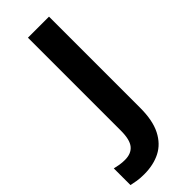

<svg xmlns="http://www.w3.org/2000/svg" viewBox="-376 -748 993 993"><g transform="rotate(-45 121.0 -251.5)"><path d="M11 211Q-18 211 -40 207.5Q-62 204 -79 200V78Q-63 82 -45 85Q-27 88 -7 88Q39 88 62 60Q85 32 85 -34V-714H239V-47Q239 45 210 102Q181 159 130 185Q79 211 11 211Z"/></g></svg>

Font: Noto Sans Thai Looped
Style: Bold
Weight: 700
Designer: Sasikarn Vongin, Ben Mitchell
Foundry: The Fontpad Ltd
Version: Version 1.001; ttfautohint (v1.8.4.7-5d5b)